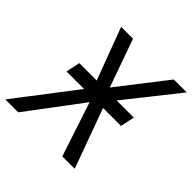

<svg xmlns="http://www.w3.org/2000/svg" viewBox="-236 -871 1029 1029"><g transform="rotate(45 278.5 -357.0)"><path d="M207 -338H74L91 -418H223L112 -714H202L299 -441L511 -714H609L374 -418H504L487 -338H351L474 0H380L278 -309L46 0H-52Z"/></g></svg>

Font: BC Sans
Style: Italic
Weight: 400
Italic angle: -12°
Designer: Monotype Design Team
Designer: Province of B.C.
Foundry: Monotype Imaging Inc.
Version: Version 2.000;GOOG;noto-source:20170915:90ef993387c0